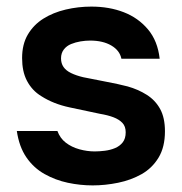

<svg xmlns="http://www.w3.org/2000/svg" viewBox="-20 -555 551 582"><path d="M261 7Q223 7 185.5 -1Q148 -9 115 -27.5Q82 -46 60 -78Q38 -110 31 -158H154Q162 -136 179.5 -122.5Q197 -109 220.5 -102.5Q244 -96 267 -96Q281 -96 297.5 -98Q314 -100 328.5 -106Q343 -112 352 -123.5Q361 -135 361 -154Q361 -172 351 -182.5Q341 -193 324 -199.5Q307 -206 283 -210Q240 -219 191 -229.5Q142 -240 106 -263Q91 -272 80 -284Q69 -296 61.5 -310.5Q54 -325 50.5 -342Q47 -359 47 -379Q47 -421 64.5 -450.5Q82 -480 111.5 -498.5Q141 -517 179 -526Q217 -535 257 -535Q311 -535 355 -518Q399 -501 428.5 -466Q458 -431 464 -377H348Q343 -402 317.5 -417Q292 -432 253 -432Q239 -432 224 -429.5Q209 -427 195.5 -421.5Q182 -416 173.5 -405Q165 -394 165 -378Q165 -363 172.5 -352Q180 -341 195.5 -333.5Q211 -326 232 -321Q266 -314 303 -307Q340 -300 367 -293Q399 -284 425 -267.5Q451 -251 465.5 -224.5Q480 -198 480 -157Q480 -109 460.5 -77Q441 -45 409 -27Q377 -9 338 -1Q299 7 261 7Z"/></svg>

Font: Onest SemiBold
Style: Regular
Weight: 600
Designer: Dmitri Voloshin, Andrey Kudryavtsev
Foundry: Dmitri Voloshin, Andrey Kudryavtsev
Version: Version 1.000;gftools[0.9.33]